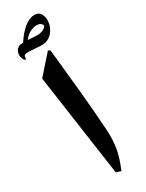

<svg xmlns="http://www.w3.org/2000/svg" viewBox="-228 -863 710 936"><g transform="rotate(-30 126.5 -395.0)"><path d="M144 -641Q146 -622 149.5 -587Q153 -552 158 -502Q164 -450 169 -393.5Q174 -337 178.5 -285Q183 -233 185.5 -194Q188 -155 188 -137Q188 -86 178.5 -46Q169 -6 149 41L122 32L40 -543L133 -648ZM162 -831Q184 -831 194.5 -815.5Q205 -800 205 -777.5Q205 -755 194.5 -733Q184 -711 163.5 -697Q143 -683 113 -685Q71 -688 50.5 -689Q30 -690 24.5 -685Q19 -680 20 -666L13 -663Q0 -679 0 -697Q0 -715 11 -728Q22 -741 43 -741H47Q75 -784 104.5 -807.5Q134 -831 162 -831ZM177 -762Q178 -767 170 -774.5Q162 -782 144 -782Q131 -782 112 -774Q93 -766 73 -741Q84 -740 95.5 -739.5Q107 -739 118 -738Q146 -737 161 -746Q176 -755 177 -762Z"/></g></svg>

Font: Bona Nova SC
Style: Bold
Weight: 700
Designer: Mateusz Machalski
Foundry: Capitalics
Version: Version 4.001; ttfautohint (v1.8.4.7-5d5b)